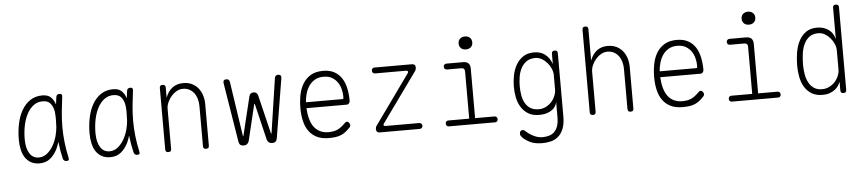

<svg xmlns="http://www.w3.org/2000/svg" viewBox="-50 -1079 7299 1622"><g transform="rotate(-5 3600.0 -267.5)"><path d="M248 10Q206 10 176 -6.5Q146 -23 127 -51.5Q108 -80 99 -119.5Q90 -159 90 -205Q90 -275 103.5 -339.5Q117 -404 145.5 -453Q174 -502 217.5 -531Q261 -560 320 -560Q367 -560 392 -536Q417 -512 429 -474V-472Q433 -503 437 -535Q439 -548 446 -554Q453 -560 466 -560Q479 -560 484 -554Q489 -548 487 -535Q478 -466 472 -403Q466 -340 466 -278Q466 -216 473 -151.5Q480 -87 496 -14Q499 -2 494.5 4Q490 10 477 10Q464 10 456.5 4Q449 -2 446 -14Q429 -87 422 -152Q422 -155 421 -158Q412 -125 398 -96Q375 -50 338.5 -20Q302 10 248 10ZM246 -40Q285 -40 316 -65Q347 -90 369 -128.5Q391 -167 403 -213Q412 -249 415 -282Q415 -313 417 -345V-371Q417 -408 408 -439Q399 -470 378.5 -490Q358 -510 318 -510Q274 -510 240.5 -484.5Q207 -459 184.5 -416Q162 -373 151 -318.5Q140 -264 140 -205Q140 -128 167.5 -84Q195 -40 246 -40Z M848 10Q806 10 776 -6.5Q746 -23 727 -51.5Q708 -80 699 -119.5Q690 -159 690 -205Q690 -275 703.5 -339.5Q717 -404 745.5 -453Q774 -502 817.5 -531Q861 -560 920 -560Q967 -560 992 -536Q1017 -512 1029 -474V-472Q1033 -503 1037 -535Q1039 -548 1046 -554Q1053 -560 1066 -560Q1079 -560 1084 -554Q1089 -548 1087 -535Q1078 -466 1072 -403Q1066 -340 1066 -278Q1066 -216 1073 -151.5Q1080 -87 1096 -14Q1099 -2 1094.5 4Q1090 10 1077 10Q1064 10 1056.5 4Q1049 -2 1046 -14Q1029 -87 1022 -152Q1022 -155 1021 -158Q1012 -125 998 -96Q975 -50 938.5 -20Q902 10 848 10ZM846 -40Q885 -40 916 -65Q947 -90 969 -128.5Q991 -167 1003 -213Q1012 -249 1015 -282Q1015 -313 1017 -345V-371Q1017 -408 1008 -439Q999 -470 978.5 -490Q958 -510 918 -510Q874 -510 840.5 -484.5Q807 -459 784.5 -416Q762 -373 751 -318.5Q740 -264 740 -205Q740 -128 767.5 -84Q795 -40 846 -40Z M1365 -355V-15Q1365 -2 1359 4Q1353 10 1340 10Q1327 10 1321 4Q1315 -2 1315 -15V-535Q1315 -548 1321 -554Q1327 -560 1340 -560Q1353 -560 1359 -554Q1365 -548 1365 -535V-449Q1385 -503 1422.5 -531.5Q1460 -560 1515 -560Q1556 -560 1587.5 -545Q1619 -530 1640.5 -504Q1662 -478 1673.5 -443Q1685 -408 1685 -367V-15Q1685 -2 1679 4Q1673 10 1660 10Q1647 10 1641 4Q1635 -2 1635 -15V-355Q1635 -386 1627 -414.5Q1619 -443 1603 -464.5Q1587 -486 1563 -499Q1539 -512 1508 -512Q1480 -512 1454.5 -497.5Q1429 -483 1409 -460Q1389 -437 1377 -409Q1365 -381 1365 -355Z M1979 10Q1961 10 1950.5 1.5Q1940 -7 1937 -25L1855 -530Q1853 -545 1859.5 -552.5Q1866 -560 1881 -560Q1893 -560 1900 -554Q1907 -548 1909 -536L1978 -75Q1980 -67 1981 -67Q1982 -67 1984 -75L2063 -401Q2067 -415 2076 -422.5Q2085 -430 2100 -430Q2115 -430 2124 -422.5Q2133 -415 2137 -401L2216 -75Q2218 -67 2219 -67Q2220 -67 2222 -75L2291 -536Q2293 -548 2300 -554Q2307 -560 2319 -560Q2334 -560 2340.5 -552.5Q2347 -545 2345 -530L2262 -25Q2259 -8 2249 1Q2239 10 2221 10Q2203 10 2192 1.5Q2181 -7 2176 -24L2104 -325Q2102 -333 2100 -333Q2098 -333 2096 -325L2024 -25Q2019 -8 2008 1Q1997 10 1979 10Z M2864 -114Q2875 -114 2882.5 -103.5Q2890 -93 2890 -82Q2890 -77 2888 -72.5Q2886 -68 2882 -64Q2863 -44 2845.5 -30Q2828 -16 2807.5 -7Q2787 2 2761.5 6Q2736 10 2700 10Q2641 10 2599.5 -10.5Q2558 -31 2532 -67.5Q2506 -104 2494.5 -154Q2483 -204 2483 -263Q2483 -321 2493.5 -374.5Q2504 -428 2529.5 -469.5Q2555 -511 2596.5 -535.5Q2638 -560 2700 -560Q2758 -560 2797 -538Q2836 -516 2859.5 -478.5Q2883 -441 2893 -391.5Q2903 -342 2903 -288Q2903 -277 2895.5 -267.5Q2888 -258 2876 -258H2534Q2537 -206 2548.5 -165Q2560 -124 2581 -96.5Q2602 -69 2632.5 -54.5Q2663 -40 2702 -40Q2748 -40 2778.5 -54Q2809 -68 2841 -100Q2846 -105 2851 -109.5Q2856 -114 2864 -114ZM2534 -308H2845Q2850 -308 2851.5 -311.5Q2853 -315 2853 -329Q2853 -359 2845 -391Q2837 -423 2819 -449.5Q2801 -476 2772 -493Q2743 -510 2700 -510Q2657 -510 2626.5 -492Q2596 -474 2576.5 -445.5Q2557 -417 2546.5 -380.5Q2536 -344 2534 -308Z M3134 0Q3119 0 3111 -7.5Q3103 -15 3103 -31Q3103 -39 3105 -46Q3107 -53 3112 -59L3410 -475Q3413 -479 3414.5 -482.5Q3416 -486 3416 -489Q3416 -495 3411 -497.5Q3406 -500 3397 -500H3137Q3126 -500 3119 -507Q3112 -514 3112 -525Q3112 -536 3118.5 -543Q3125 -550 3136 -550H3453Q3469 -550 3476.5 -542.5Q3484 -535 3484 -519Q3484 -511 3482 -504Q3480 -497 3475 -490L3176 -74Q3173 -69 3171.5 -66Q3170 -63 3170 -60Q3170 -55 3175 -52.5Q3180 -50 3189 -50H3472Q3483 -50 3490 -43Q3497 -36 3497 -25Q3497 -14 3490 -7Q3483 0 3472 0Z M4110 -50Q4121 -50 4128 -43Q4135 -36 4135 -25Q4135 -14 4128.5 -7Q4122 0 4111 0H3719Q3708 0 3701.5 -7Q3695 -14 3695 -25Q3695 -36 3701.5 -43Q3708 -50 3719 -50H3896V-450Q3896 -465 3888.5 -472.5Q3881 -480 3866 -480H3745Q3734 -480 3727 -487Q3720 -494 3720 -505Q3720 -516 3727 -523Q3734 -530 3745 -530H3886Q3916 -530 3931 -515Q3946 -500 3946 -470V-50ZM3920 -635Q3894 -635 3878 -650Q3862 -665 3862 -690Q3862 -715 3878 -730Q3894 -745 3920 -745Q3946 -745 3962 -730Q3978 -715 3978 -690Q3978 -665 3962 -650Q3946 -635 3920 -635Z M4640 -128Q4638 -113 4629 -95.5Q4620 -78 4602 -63.5Q4584 -49 4556 -39.5Q4528 -30 4487 -30Q4432 -30 4395 -53Q4358 -76 4335.5 -112.5Q4313 -149 4304 -194.5Q4295 -240 4295 -285Q4295 -330 4304 -378.5Q4313 -427 4335.5 -467.5Q4358 -508 4395.5 -534Q4433 -560 4490 -560Q4545 -560 4582.5 -531.5Q4620 -503 4640 -449V-535Q4640 -548 4646 -554Q4652 -560 4665 -560Q4678 -560 4684 -554Q4690 -548 4690 -535V0Q4690 65 4673 106Q4656 147 4628.5 170Q4601 193 4566.5 201.5Q4532 210 4496 210Q4430 210 4391 190.5Q4352 171 4328 147Q4319 137 4315.5 130.5Q4312 124 4312 114Q4312 108 4313.5 102.5Q4315 97 4318.5 93Q4322 89 4326.5 87Q4331 85 4337 85Q4342 85 4347 87Q4352 89 4360 97Q4366 103 4379.5 113.5Q4393 124 4411.5 134.5Q4430 145 4452.5 152.5Q4475 160 4498 160Q4527 160 4553 153Q4579 146 4598.5 128Q4618 110 4629 79Q4640 48 4640 0ZM4488 -78Q4521 -78 4549 -92Q4577 -106 4597 -128Q4617 -150 4628.5 -178Q4640 -206 4640 -234V-355Q4640 -381 4628 -409Q4616 -437 4596 -460Q4576 -483 4550.5 -497.5Q4525 -512 4497 -512Q4450 -512 4420.5 -490.5Q4391 -469 4374 -435.5Q4357 -402 4351 -362Q4345 -322 4345 -285Q4345 -248 4351 -211Q4357 -174 4373 -144.5Q4389 -115 4417 -96.5Q4445 -78 4488 -78Z M4965 -355V-15Q4965 -2 4959 4Q4953 10 4940 10Q4927 10 4921 4Q4915 -2 4915 -15V-715Q4915 -728 4921 -734Q4927 -740 4940 -740Q4953 -740 4959 -734Q4965 -728 4965 -715V-449Q4985 -503 5022.5 -531.5Q5060 -560 5115 -560Q5156 -560 5187.5 -545Q5219 -530 5240.5 -504Q5262 -478 5273.5 -443Q5285 -408 5285 -367V-15Q5285 -2 5279 4Q5273 10 5260 10Q5247 10 5241 4Q5235 -2 5235 -15V-355Q5235 -386 5227 -414.5Q5219 -443 5203 -464.5Q5187 -486 5163 -499Q5139 -512 5108 -512Q5080 -512 5054.5 -497.5Q5029 -483 5009 -460Q4989 -437 4977 -409Q4965 -381 4965 -355Z M5864 -114Q5875 -114 5882.5 -103.5Q5890 -93 5890 -82Q5890 -77 5888 -72.5Q5886 -68 5882 -64Q5863 -44 5845.5 -30Q5828 -16 5807.5 -7Q5787 2 5761.5 6Q5736 10 5700 10Q5641 10 5599.5 -10.5Q5558 -31 5532 -67.5Q5506 -104 5494.5 -154Q5483 -204 5483 -263Q5483 -321 5493.5 -374.5Q5504 -428 5529.5 -469.5Q5555 -511 5596.5 -535.5Q5638 -560 5700 -560Q5758 -560 5797 -538Q5836 -516 5859.5 -478.5Q5883 -441 5893 -391.5Q5903 -342 5903 -288Q5903 -277 5895.5 -267.5Q5888 -258 5876 -258H5534Q5537 -206 5548.5 -165Q5560 -124 5581 -96.5Q5602 -69 5632.5 -54.5Q5663 -40 5702 -40Q5748 -40 5778.5 -54Q5809 -68 5841 -100Q5846 -105 5851 -109.5Q5856 -114 5864 -114ZM5534 -308H5845Q5850 -308 5851.5 -311.5Q5853 -315 5853 -329Q5853 -359 5845 -391Q5837 -423 5819 -449.5Q5801 -476 5772 -493Q5743 -510 5700 -510Q5657 -510 5626.5 -492Q5596 -474 5576.5 -445.5Q5557 -417 5546.5 -380.5Q5536 -344 5534 -308Z M6510 -50Q6521 -50 6528 -43Q6535 -36 6535 -25Q6535 -14 6528.5 -7Q6522 0 6511 0H6119Q6108 0 6101.5 -7Q6095 -14 6095 -25Q6095 -36 6101.5 -43Q6108 -50 6119 -50H6296V-450Q6296 -465 6288.5 -472.5Q6281 -480 6266 -480H6145Q6134 -480 6127 -487Q6120 -494 6120 -505Q6120 -516 6127 -523Q6134 -530 6145 -530H6286Q6316 -530 6331 -515Q6346 -500 6346 -470V-50ZM6320 -635Q6294 -635 6278 -650Q6262 -665 6262 -690Q6262 -715 6278 -730Q6294 -745 6320 -745Q6346 -745 6362 -730Q6378 -715 6378 -690Q6378 -665 6362 -650Q6346 -635 6320 -635Z M7065 10Q7052 10 7046 4Q7040 -2 7040 -15V-88Q7034 -73 7023.5 -56Q7013 -39 6995 -24.5Q6977 -10 6950.5 0Q6924 10 6887 10Q6832 10 6795 -13Q6758 -36 6735.5 -73.5Q6713 -111 6704 -158.5Q6695 -206 6695 -255Q6695 -311 6704 -365.5Q6713 -420 6735.5 -463.5Q6758 -507 6795.5 -533.5Q6833 -560 6890 -560Q6945 -560 6986 -531.5Q7027 -503 7040 -449V-715Q7040 -728 7046 -734Q7052 -740 7065 -740Q7078 -740 7084 -734Q7090 -728 7090 -715V-15Q7090 -2 7084 4Q7078 10 7065 10ZM6888 -38Q6921 -38 6949 -52Q6977 -66 6997 -88Q7017 -110 7028.5 -138Q7040 -166 7040 -194V-355Q7040 -381 7028 -409Q7016 -437 6996 -460Q6976 -483 6950.5 -497.5Q6925 -512 6897 -512Q6850 -512 6820.5 -490Q6791 -468 6774 -431.5Q6757 -395 6751 -349Q6745 -303 6745 -255Q6745 -215 6752 -176Q6759 -137 6775.5 -106Q6792 -75 6819.5 -56.5Q6847 -38 6888 -38Z"/></g></svg>

Font: Maple Mono NL Thin
Style: Regular
Weight: 250
Monospace: yes
Designer: subframe7536
Version: Version 7.000